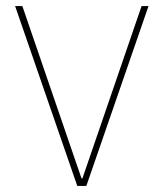

<svg xmlns="http://www.w3.org/2000/svg" viewBox="-20 -616 542 636"><path d="M266 0H236L30 -596H54L250 -25H253L449 -596H472Z"/></svg>

Font: IBM Plex Sans Arabic Thin
Style: Regular
Weight: 100
Designer: Mike Abbink, Paul van der Laan, Pieter van Rosmalen, Wael Morcos, Khajak Apelian
Foundry: Bold Monday
Version: Version 1.101